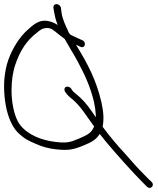

<svg xmlns="http://www.w3.org/2000/svg" viewBox="-62 -794 769 932"><path d="M-38 -434C-50 -356 -39 -201 36 -140C46 -132 56 -123 69 -116C81 -109 95 -103 111 -96C141 -82 174 -73 211 -69C270 -63 293 -67 344 -88C386 -105 406 -118 422 -144C432 -131 443 -117 454 -104C508 -40 581 42 638 99L650 111C668 130 691 107 674 89L661 77C653 69 637 53 613 28C589 3 568 -23 545 -48C506 -90 469 -134 436 -179C443 -213 441 -250 430 -299C405 -407 362 -486 314 -565L307 -577L328 -567C333 -565 337 -564 342 -566C354 -571 353 -593 337 -599L306 -613C297 -618 286 -621 277 -628C272 -635 269 -641 267 -647C255 -672 241 -703 237 -731L234 -754C234 -764 223 -774 213 -774C202 -774 197 -767 197 -758L201 -734C204 -717 208 -699 216 -678C216 -676 218 -674 219 -672C193 -690 153 -702 122 -686C98 -675 80 -656 60 -638C50 -627 39 -615 30 -602C-2 -557 -30 -499 -38 -434ZM-6 -354C-6 -403 0 -444 13 -482C34 -545 67 -598 118 -636C131 -647 144 -658 167 -658C187 -658 198 -647 212 -636L232 -620C238 -615 245 -611 251 -606C254 -601 258 -596 260 -591L282 -553C295 -532 306 -512 317 -492C348 -433 376 -376 394 -300C399 -277 402 -256 403 -237V-225C396 -235 389 -245 383 -254C358 -290 337 -314 306 -339C297 -346 291 -352 289 -355C284 -362 282 -369 273 -372C256 -378 246 -366 253 -350C262 -337 267 -330 287 -314C331 -278 357 -231 395 -180C381 -149 367 -141 323 -122C277 -102 260 -99 208 -105C139 -113 74 -139 36 -187C4 -228 -6 -306 -6 -354Z"/></svg>

Font: Stray Cat
Style: OpObl
Weight: 400
Version: Version 1.0